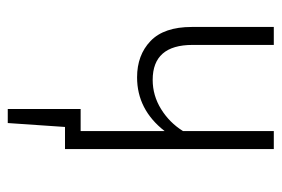

<svg xmlns="http://www.w3.org/2000/svg" viewBox="-132 -430 705 480"><g transform="rotate(90 220.0 -189.5)"><path d="M307.1 -522H352.1V0H296.9L287.1 143.1H252V-39.1H307.1V-249Q253.4 -180.2 172.9 -180.2Q117.2 -180.2 82 -213.9Q46.9 -247.6 46.9 -316.9V-522H91.8V-318.8Q91.8 -219.2 179.2 -219.2Q218.3 -219.2 252.2 -240.2Q286.1 -261.2 307.1 -294.9Z"/></g></svg>

Font: Fira Sans Compressed ExtraLight
Style: Regular
Weight: 250
Width: 1
Designer: Carrois Corporate & Edenspiekermann AG
Foundry: Carrois Corporate GbR & Edenspiekermann AG
Version: Version 4.203;PS 004.203;hotconv 1.0.88;makeotf.lib2.5.64775